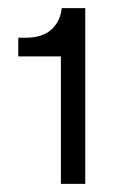

<svg xmlns="http://www.w3.org/2000/svg" viewBox="-20 -789 306 473"><path d="M130 -336V-650H25V-696H42Q85 -696 107 -716.5Q129 -737 132 -769H190V-336Z"/></svg>

Font: Mona Sans ExtraLight
Style: Regular
Weight: 400
Version: Version 2.000